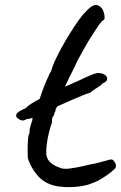

<svg xmlns="http://www.w3.org/2000/svg" viewBox="-20 -712 498 792"><path d="M59 -220Q43 -228 47.5 -240Q52 -252 85 -265Q95 -276 120 -291Q145 -306 177.5 -321.5Q210 -337 243 -352Q276 -367 303.5 -379Q331 -391 345 -398Q368 -408 377.5 -410Q387 -412 400 -409Q420 -403 422 -389.5Q424 -376 403 -368Q399 -361 382 -351Q365 -341 351 -329Q347 -329 325.5 -320.5Q304 -312 274.5 -299Q245 -286 214 -272Q183 -258 158.5 -247Q134 -236 124 -231Q119 -228 111 -225Q103 -222 91 -221Q78 -214 71.5 -215Q65 -216 59 -220ZM202 53Q162 43 135 12Q108 -19 95 -59Q94 -72 94 -94Q94 -116 95.5 -135.5Q97 -155 99 -158Q102 -160 102 -170Q101 -174 103.5 -183.5Q106 -193 109 -203Q114 -215 114 -222.5Q114 -230 113 -234Q113 -234 116 -240.5Q119 -247 123 -251Q129 -257 128.5 -263Q128 -269 128 -269Q127 -273 130 -280Q133 -287 136 -291Q138 -293 141.5 -299.5Q145 -306 145 -306Q145 -309 149.5 -322Q154 -335 160 -350.5Q166 -366 171.5 -379Q177 -392 180 -396V-398Q184 -408 191 -419Q192 -424 196 -435.5Q200 -447 205 -458Q216 -482 232.5 -512.5Q249 -543 268 -573.5Q287 -604 304.5 -628.5Q322 -653 335 -665Q352 -684 367 -690Q382 -696 397 -681Q404 -674 408 -661.5Q412 -649 411.5 -639Q411 -629 405 -628Q398 -624 385.5 -605.5Q373 -587 357 -562Q341 -537 326.5 -510.5Q312 -484 300 -463Q287 -434 276 -412.5Q265 -391 265 -391Q264 -388 263 -386Q262 -384 261 -382Q246 -351 236 -325.5Q226 -300 216 -272Q210 -265 209 -258Q208 -251 208 -251Q206 -252 205 -246.5Q204 -241 201 -234Q196 -230 195 -221.5Q194 -213 194 -205Q187 -187 181 -161.5Q175 -136 172.5 -112.5Q170 -89 171 -76Q173 -59 183 -47Q193 -35 210 -27Q221 -22 229.5 -19Q238 -16 245 -16Q253 -15 265.5 -16.5Q278 -18 300 -22H299Q312 -24 326.5 -27.5Q341 -31 354 -34Q366 -36 377 -38.5Q388 -41 394 -43Q416 -49 428.5 -52.5Q441 -56 446 -52Q451 -48 455.5 -39Q460 -30 457 -21Q455 -16 438.5 -2.5Q422 11 400 24.5Q378 38 359 44Q339 53 307.5 57Q276 61 247 59.5Q218 58 202 53Z"/></svg>

Font: Caveat SemiBold
Style: Regular
Weight: 600
Designer: Pablo Impallari
Foundry: Pablo Impallari
Version: Version 2.000